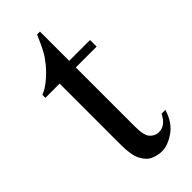

<svg xmlns="http://www.w3.org/2000/svg" viewBox="-203 -633 684 684"><g transform="rotate(-45 139.5 -290.5)"><path d="M259.8 -81.5H279.3Q264.2 -32.2 230.2 -8.8Q196.3 14.6 167.5 14.6Q146.5 14.6 126 5.9Q105.5 -2.9 92.3 -28.3Q79.1 -53.7 79.1 -104V-414.1H7.3V-429.2Q27.3 -436.5 49.6 -454.8Q71.8 -473.1 90.8 -495.6Q99.6 -506.3 106.9 -516.8Q114.3 -527.3 123.3 -544.9Q132.3 -562.5 146 -594.7H160.6V-447.3H265.6V-414.1H160.6V-115.7Q160.6 -71.8 173.6 -57.1Q186.5 -42.5 205.1 -41.5Q223.1 -40.5 237.1 -51.5Q251 -62.5 259.8 -81.5Z"/></g></svg>

Font: BabelStone Roman
Style: Regular
Weight: 400
Designer: Walt Agee, Victor Gaultney, Peter Martin, Debbi Hosken, Becca Hirsbrunner (SIL); Andrew West (BabelStone)
Foundry: BabelStone
Version: Version 16.000